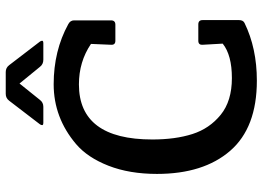

<svg xmlns="http://www.w3.org/2000/svg" viewBox="-143 -760 915 669"><g transform="rotate(-90 314.5 -425.5)"><path d="M43 -336Q43 -432 71.5 -505Q100 -578 147 -618Q239 -696 355.5 -696Q472 -696 565 -645Q578 -638 578 -625V-496Q578 -481 563 -481H507Q492 -481 493 -496L496 -566Q434 -608 355 -608Q163 -608 163 -352Q163 -272 182 -212.5Q201 -153 249 -114Q297 -75 377 -75Q457 -75 497 -107L493 -177Q492 -192 507 -192H564Q579 -192 579 -177V-50Q579 -36 569 -31Q481 12 368 12Q204 12 123.5 -81Q43 -174 43 -336ZM277 -732H222Q213 -732 213 -736Q213 -740 216 -744L298 -851Q307 -863 322 -863H398Q413 -863 422 -851L504 -744Q507 -740 507 -736Q507 -732 498 -732H441Q425 -732 416 -744L358 -815L301 -744Q292 -732 277 -732Z"/></g></svg>

Font: Crete Round
Style: Regular
Weight: 400
Designer: Veronika Burian
Foundry: TypeTogether
Version: Version 1.001